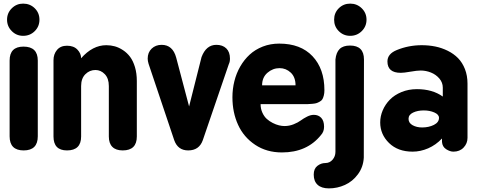

<svg xmlns="http://www.w3.org/2000/svg" viewBox="-20 -832 2663 1062"><path d="M33.2 -78.1V-497.1Q33.2 -574.2 109.9 -574.2Q189 -574.2 189 -497.1V-78.1Q189 0 110.8 0Q33.2 0 33.2 -78.1ZM107.9 -812Q146 -812 172.1 -786.4Q198.2 -760.7 198.2 -723.1Q198.2 -685.5 172.1 -659.7Q146 -633.8 107.9 -633.8Q71.3 -633.8 45.2 -659.9Q19 -686 19 -723.1Q19 -760.3 45.2 -786.1Q71.3 -812 107.9 -812Z M275.9 -77.1V-499Q275.9 -532.7 295.4 -555.9Q314.9 -579.1 350.6 -579.1Q387.7 -579.1 408.2 -557.6Q428.7 -536.1 428.7 -509.8Q492.2 -582 567.9 -582Q592.3 -582 615.2 -575.7Q638.2 -569.3 660.6 -554.4Q683.1 -539.6 699.7 -517.3Q716.3 -495.1 726.6 -460.7Q736.8 -426.3 736.8 -383.8V-77.1Q736.8 0 658.7 0Q621.1 0 601.6 -19.5Q582 -39.1 582 -77.1V-356Q582 -398.4 559.8 -421.6Q537.6 -444.8 507.8 -444.8Q475.6 -444.8 452.1 -421.4Q428.7 -397.9 428.7 -356V-77.1Q428.7 0 350.6 0Q275.9 0 275.9 -77.1Z M954.6 -513.2 1025.9 -243.2 1094.7 -516.1Q1120.1 -584 1176.8 -584Q1211.4 -584 1231.7 -564.2Q1252 -544.4 1252 -507.8Q1252 -489.7 1245.6 -477.1L1101.6 -56.2Q1081.5 0 1021 0Q963.9 0 943.8 -56.2L801.8 -479Q796.9 -495.1 796.9 -507.8Q796.9 -542 818.8 -563Q840.8 -584 874 -584Q935.5 -584 954.6 -513.2Z M1524.4 -590.8Q1643.1 -590.8 1708.7 -521Q1774.4 -451.2 1774.4 -333Q1774.4 -316.9 1771.2 -304.4Q1768.1 -292 1763.7 -283.9Q1759.3 -275.9 1749.3 -270.3Q1739.3 -264.6 1731.9 -262Q1724.6 -259.3 1708.3 -257.8Q1691.9 -256.3 1681.9 -256.1Q1671.9 -255.9 1650.4 -255.9H1421.4Q1421.4 -230.5 1431.2 -209Q1440.9 -187.5 1455.6 -174.3Q1470.2 -161.1 1488.5 -151.9Q1506.8 -142.6 1523.4 -138.7Q1540 -134.8 1553.7 -134.8Q1579.6 -134.8 1604 -144.5Q1628.4 -154.3 1643.8 -165.8Q1659.2 -177.2 1678.7 -187Q1698.2 -196.8 1715.8 -196.8Q1741.2 -196.8 1756.8 -180.2Q1772.5 -163.6 1772.5 -130.9Q1772.5 -103.5 1755.4 -85Q1678.2 11.2 1539.6 11.2Q1454.6 11.2 1391.4 -31Q1328.1 -73.2 1296.9 -141.6Q1265.6 -210 1265.6 -293.9Q1265.6 -339.8 1276.4 -383.1Q1287.1 -426.3 1308.8 -464.1Q1330.6 -502 1361.1 -530Q1391.6 -558.1 1433.6 -574.5Q1475.6 -590.8 1524.4 -590.8ZM1429.7 -359.9H1614.7Q1614.7 -405.3 1588.4 -430.2Q1562 -455.1 1526.4 -455.1Q1488.8 -455.1 1459.2 -429.4Q1429.7 -403.8 1429.7 -359.9Z M1917 -812Q1954.6 -812 1981 -786.1Q2007.3 -760.3 2007.3 -723.1Q2007.3 -686 1981 -659.9Q1954.6 -633.8 1917 -633.8Q1879.9 -633.8 1854 -659.7Q1828.1 -685.5 1828.1 -723.1Q1828.1 -760.7 1854 -786.4Q1879.9 -812 1917 -812ZM1992.2 40 1993.2 -502.9Q1993.2 -580.1 1916 -580.1Q1877.9 -580.1 1858.6 -561Q1839.4 -542 1835.4 -502.9V7.8Q1835.4 32.7 1819.6 51.3Q1803.7 69.8 1779.3 69.8Q1755.9 69.8 1735.6 85.4Q1715.3 101.1 1715.3 133.8Q1715.3 170.4 1736.8 190.2Q1758.3 210 1799.3 210Q1845.7 210 1887.9 190.9Q1930.2 171.9 1959.7 132.1Q1989.3 92.3 1992.2 40Z M2174.8 -555.2Q2240.2 -582 2313 -582Q2352.1 -582 2387.9 -574.7Q2423.8 -567.4 2456.8 -551Q2489.7 -534.7 2513.7 -510.3Q2537.6 -485.8 2551.8 -449.7Q2565.9 -413.6 2565.9 -369.1V-69.8Q2565.9 -38.6 2544.4 -15.9Q2522.9 6.8 2487.8 6.8Q2469.2 6.8 2448 -6.6Q2426.8 -20 2424.8 -46.9V-65.9Q2390.6 -29.8 2348.1 -11.5Q2305.7 6.8 2262.2 6.8Q2180.7 6.8 2131.8 -41Q2083 -88.9 2083 -154.8Q2083 -189 2096.9 -221.7Q2110.8 -254.4 2136.2 -280.5Q2161.6 -306.6 2200.7 -322.8Q2239.7 -338.9 2286.1 -338.9Q2372.1 -338.9 2429.2 -297.9V-347.2Q2429.2 -375.5 2410.2 -397.7Q2391.1 -419.9 2363.5 -430.9Q2335.9 -441.9 2307.1 -441.9Q2286.1 -441.9 2250.2 -435.5Q2214.4 -429.2 2196.8 -429.2Q2123 -429.2 2123 -492.2Q2123 -534.2 2174.8 -555.2ZM2239.7 -174.8Q2239.7 -151.9 2262.2 -139.4Q2284.7 -127 2314.9 -127Q2351.6 -127 2379.9 -141.1Q2408.2 -155.3 2408.2 -180.2Q2408.2 -198.7 2382.3 -210Q2356.4 -221.2 2324.2 -221.2Q2289.6 -221.2 2264.6 -209.2Q2239.7 -197.3 2239.7 -174.8Z"/></svg>

Font: BPreplay
Style: Bold
Weight: 700
Designer: Magenta/George Triantafyllakos
Foundry: Magenta/George Triantafyllakos
Version: Version 1.00